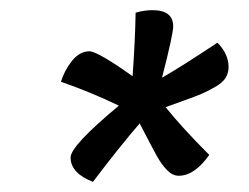

<svg xmlns="http://www.w3.org/2000/svg" viewBox="-20 -763 490 378"><path d="M247 -738Q264 -743 280 -743Q321 -743 321 -711Q321 -696 299 -610Q339 -633 408 -679Q430 -657 430 -631Q430 -619 424 -609.5Q418 -600 403 -591.5Q388 -583 377.5 -578.5Q367 -574 342 -565Q317 -556 306 -552Q339 -511 392 -458Q363 -417 332 -417Q326 -417 320.5 -419.5Q315 -422 309.5 -427.5Q304 -433 299.5 -439Q295 -445 289 -455.5Q283 -466 279 -474Q275 -482 267.5 -496Q260 -510 255 -520Q216 -475 163 -405Q119 -422 119 -453Q119 -476 214 -555Q158 -582 100 -602Q107 -625 122 -643.5Q137 -662 156 -662Q172 -662 241 -613Q246 -681 247 -738Z"/></svg>

Font: Overlock
Style: Italic
Weight: 400
Designer: Dario Muhafara
Foundry: Dario Manuel Muhafara
Version: Version 1.001